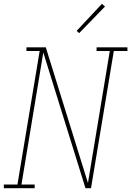

<svg xmlns="http://www.w3.org/2000/svg" viewBox="-38 -982 685 1002"><path d="M-18 0V-19H53L169 -716H100V-735H201L421 -27L535 -716H466V-735H627V-716H556L437 0H408L188 -708L74 -19H143V0ZM375 -809 362 -821 494 -962 510 -948Z"/></svg>

Font: Iosevka Etoile Thin Oblique
Style: Regular
Weight: 100
Italic angle: -9°
Designer: Belleve Invis
Foundry: Belleve Invis
Version: Version 15.5.2; ttfautohint (v1.8.4)